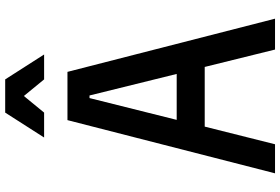

<svg xmlns="http://www.w3.org/2000/svg" viewBox="-190 -890 1080 740"><g transform="rotate(-90 350.0 -520.0)"><path d="M52 0 257 -800H443L648 0H529L462 -271H232L164 0ZM342 -715 258 -379H435L352 -715ZM190 -890 286 -1040H414L510 -890H414L350 -968L286 -890Z"/></g></svg>

Font: Martian Mono
Style: Regular
Weight: 400
Monospace: yes
Designer: Roman Shamin
Foundry: Evil Martians
Version: Version 1.000; ttfautohint (v1.8.4.7-5d5b)